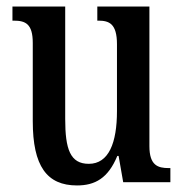

<svg xmlns="http://www.w3.org/2000/svg" viewBox="-20 -556 561 586"><path d="M215 10C270 10 310 -12 338 -80H342L356 0H500V-43H495C462 -43 436 -51 436 -110V-536H277V-493H280C313 -493 337 -484 337 -421V-217C337 -120 312 -56 251 -56C194 -56 179 -101 179 -193V-536H18V-493H22C58 -493 80 -483 80 -425V-186C80 -49 123 10 215 10Z"/></svg>

Font: Noto Serif Georgian ExtraCondensed Medium
Style: Regular
Weight: 500
Width: 2
Designer: Monotype Design Team, Akaki Razmadze
Foundry: Google LLC
Version: Version 2.003